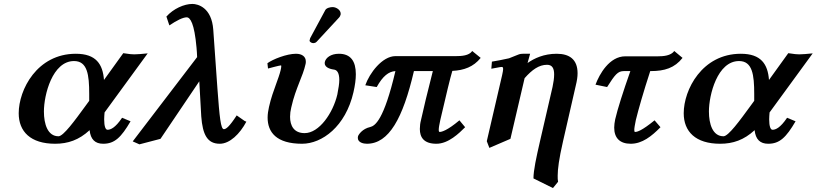

<svg xmlns="http://www.w3.org/2000/svg" viewBox="-20 -718 4147 975"><path d="M433 -206 414 -180C359.9 -106 302 -26 277 -26C222 -26 203 -88 203 -152C203 -236 246 -408 356 -408C424 -408 433 -338 433 -241ZM365 -445C168 -445 75 -262 75 -143C75 -50 135 12 260 12C325 12 381 -7 435 -57C440 -10 463 12 504 12C562 12 595 -20 643 -102L600 -120C565 -68 541 -59 526 -59C516 -59 509 -76 509 -112C509 -122 510 -135 511 -147L730 -447C701 -444 676 -442 662 -442C650 -442 637 -443 606 -448L508 -312C502 -392 468 -445 365 -445Z M1222 -104 1182 -132C1145 -75 1128 -62 1117 -62C1101 -62 1095 -121 1084 -270L1063 -567C1055 -680 985 -698 957 -698C915 -698 861 -674 825 -634L840 -589C877 -614 909 -630 928 -630C946 -630 967 -600 978 -476C979 -460 981 -443 981 -428L654 0L688 15L795 -13L992 -305L1002 -127C1009 -34 1033 12 1096 12C1147 12 1198 -38 1231 -100Z M1775 -250C1783 -285 1787 -315 1787 -341C1787 -407 1761 -445 1701 -445C1659 -445 1635 -424 1630 -405C1629 -402 1629 -400 1629 -397C1629 -372 1665 -366 1679 -364C1692 -361 1703 -347 1703 -312C1703 -293 1699 -270 1693 -238C1671 -144 1601 -42 1527 -42C1473 -42 1453 -79 1453 -125C1453 -140 1455 -156 1459 -172C1471 -226 1486 -263 1499 -297C1512 -330 1525 -361 1532 -394C1533 -398 1533 -402 1533 -406C1533 -431 1513 -445 1483 -445C1436 -445 1365 -417 1338 -397L1341 -370C1341 -370 1400 -386 1407 -386C1409 -386 1409 -378 1405 -361C1400 -340 1391 -316 1382 -291C1370.1 -258 1356 -220 1346 -175C1342 -157 1339 -139 1339 -121C1339 -47 1383 12 1514 12C1615 12 1735 -75 1775 -250ZM1669 -682C1658 -682 1638 -678 1632 -667L1555 -524C1554 -522 1552 -514 1552 -512C1552 -505 1563 -499 1570 -499C1574 -499 1583 -500 1588 -506L1701 -628C1706 -633 1709 -640 1710 -645V-649C1710 -667 1688 -682 1669 -682Z M2295 -433H1988C1921 -433 1856 -346 1835 -285L1893 -276C1924 -332 1954 -355 1988 -357C1929 -106 1884 -79 1860 -73C1820 -64 1801 -35 1798 -26C1798 -23 1797 -21 1797 -18C1797 6 1826 12 1843 12C1955 12 2026 -117 2082 -357H2178C2149 -244 2131 -167 2118 -109C2114 -94 2112 -78 2112 -63C2112 -21 2132 12 2196 12C2257 12 2311 -41 2342 -72L2313 -107C2250 -54 2222 -48 2213 -48C2209 -48 2208 -52 2208 -59C2208 -69 2211 -86 2216 -109C2247 -242 2266 -322 2277 -358C2336 -361 2384 -378 2421 -424L2378 -459C2362 -435 2323 -433 2295 -433Z M2672 -445H2635C2620 -445 2612 -441 2600 -436C2590 -432 2576 -426 2565 -422C2541 -416 2496 -408 2478 -405L2475 -369C2511 -375 2519 -378 2529 -378C2532 -378 2535 -376 2535 -367C2535 -361 2533 -352 2530 -337L2452 -1L2465 33L2572 -13L2644 -321C2682 -364 2717 -389 2758 -389C2785 -389 2794 -370 2794 -340C2794 -322 2791 -300 2786 -277L2722 0C2703 83 2689 147 2689 188L2788 237L2814 205C2812 196 2812 187 2812 174C2812 141 2818.4 90.1 2839 0L2904 -284C2910 -308 2913 -328 2913 -346C2913 -417 2871 -445 2807 -445C2742 -445 2693 -422 2659 -398Z M3155 -432C3075 -432 3024 -342 3004 -288L3063 -276C3103 -339 3117 -357 3148 -357H3181C3144 -252 3116 -164 3104 -112C3101 -97 3099 -83 3099 -70C3099 -17 3128 12 3183 12C3241 12 3289 -26 3334 -72L3304 -107C3239 -54 3216 -48 3205 -48C3202 -48 3201 -51 3201 -58C3201 -68 3204 -84 3209 -109C3222 -162 3247 -250 3282 -357H3285C3355 -357 3406 -373 3446 -424L3404 -459C3387 -435 3349 -432 3320 -432Z M3810 -206 3791 -180C3736.9 -106 3679 -26 3654 -26C3599 -26 3580 -88 3580 -152C3580 -236 3623 -408 3733 -408C3801 -408 3810 -338 3810 -241ZM3742 -445C3545 -445 3452 -262 3452 -143C3452 -50 3512 12 3637 12C3702 12 3758 -7 3812 -57C3817 -10 3840 12 3881 12C3939 12 3972 -20 4020 -102L3977 -120C3942 -68 3918 -59 3903 -59C3893 -59 3886 -76 3886 -112C3886 -122 3887 -135 3888 -147L4107 -447C4078 -444 4053 -442 4039 -442C4027 -442 4014 -443 3983 -448L3885 -312C3879 -392 3845 -445 3742 -445Z"/></svg>

Font: Linux Libertine O
Style: Bold Italic
Weight: 700
Italic angle: -11.5°
Designer: Philipp H. Poll
Foundry: Philipp H. Poll
Version: Version 4.1.0